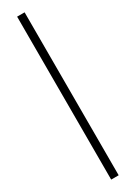

<svg xmlns="http://www.w3.org/2000/svg" viewBox="-234 -854 628 888"><g transform="rotate(-30 80.0 -410.0)"><path d="M100.1 24.9H60.1V-845.2H100.1Z"/></g></svg>

Font: Rochester
Style: Regular
Weight: 400
Version: Version 1.006